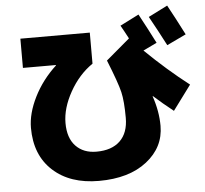

<svg xmlns="http://www.w3.org/2000/svg" viewBox="-60 -913 1120 1047"><g transform="rotate(-5 500.0 -390.0)"><path d="M980 -685 875 -635Q830 -722 788 -797L893 -850Q929 -785 980 -685ZM261 -578 260 -580H80V-740H460V-570Q384 -518 334.5 -429.5Q285 -341 285 -260Q285 -178 327 -134Q369 -90 440 -90Q524 -90 569.5 -134Q615 -178 615 -260Q615 -351 603 -402Q591 -453 540 -580L670 -690Q663 -704 648.5 -730Q634 -756 630 -763L733 -815Q779 -730 818 -653L743 -617Q861 -502 980 -410L880 -275Q819 -323 773 -365L771 -364Q800 -280 800 -200Q800 -83 702.5 -6.5Q605 70 440 70Q282 70 188.5 -15.5Q95 -101 95 -250Q95 -329 139.5 -418Q184 -507 261 -578Z"/></g></svg>

Font: Mplus 1p Black
Style: Regular
Weight: 900
Version: Version 1.061